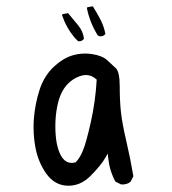

<svg xmlns="http://www.w3.org/2000/svg" viewBox="-20 -595 540 603"><path d="M356 -323.7Q356 -346.2 353 -360.1Q350.1 -374 344.7 -379.9Q333 -391.1 316.4 -406.2Q300.8 -420.4 268.1 -425.3Q256.8 -426.8 249 -426.8Q225.1 -426.8 205.6 -420.4Q174.8 -410.6 144.5 -380.9Q116.7 -352.5 104 -312Q90.3 -269.5 86.4 -223.1Q85.4 -209 85.4 -194.8Q85.4 -163.1 91.3 -131.8Q99.6 -86.9 124.5 -50.8Q151.9 -11.7 194.8 -11.7Q232.4 -11.7 262.2 -40.5Q296.4 -74.2 311.5 -100.6L318.4 -112.8L319.8 -99.1Q323.7 -59.6 342.3 -24.9L359.4 -16.1Q361.8 -15.6 364.3 -15.6Q379.9 -15.6 390.1 -24.4L398.9 -41.5Q389.2 -98.6 376.5 -152.8Q363.8 -207 359.9 -242.4Q356 -277.8 356 -323.7ZM217.3 -85Q210.4 -83.5 208 -83.5Q205.6 -83.5 203.1 -83.5Q200.7 -83.5 196.3 -84.5Q181.6 -88.4 171.9 -105.5Q153.8 -137.2 153.8 -199.2Q153.8 -231 159.7 -260.7Q168.9 -307.6 193.8 -332.5Q210.4 -349.1 232.4 -356.4Q241.7 -359.4 250 -359.4Q267.6 -359.4 282.2 -346.2L283.7 -344.7Q279.8 -275.9 265.1 -210.9Q250.5 -146 240.7 -123Q231.4 -99.1 217.3 -85ZM229.5 -465.3Q237.3 -465.3 243.7 -473.1Q241.2 -496.1 225.8 -515.1Q210.4 -534.2 193.8 -553.7L176.8 -550.8L174.8 -547.4Q188 -508.3 214.4 -476.6L225.1 -465.8Q227.1 -465.3 229.5 -465.3ZM295.9 -481Q303.7 -481 309.1 -486.3L311 -488.3Q306.6 -512.2 295.4 -533.7Q284.2 -555.2 271.5 -575.2L254.4 -572.3L252.9 -569.3Q262.2 -523.9 286.6 -484.4L291 -481.4Q293.5 -481 295.9 -481Z"/></svg>

Font: Bakudai
Style: Light
Weight: 300
Version: Version 1.48